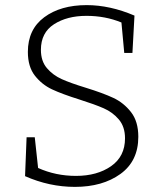

<svg xmlns="http://www.w3.org/2000/svg" viewBox="-20 -723 639 751"><path d="M315 -380Q383 -359 423.5 -340Q464 -321 492.5 -284.5Q521 -248 521 -188Q521 -93 451 -42.5Q381 8 273 8Q173 8 78 -34L84 -186H116L129 -66Q198 -35 277 -35Q360 -35 414.5 -73Q469 -111 469 -182Q469 -227 445 -255.5Q421 -284 385.5 -299.5Q350 -315 290 -334Q223 -355 183.5 -373.5Q144 -392 116.5 -427Q89 -462 89 -520Q89 -608 153 -655.5Q217 -703 319 -703Q410 -703 506 -662L498 -516H466L455 -635Q392 -661 318 -661Q242 -661 191 -628Q140 -595 140 -528Q140 -484 163.5 -456.5Q187 -429 221.5 -413.5Q256 -398 315 -380Z"/></svg>

Font: Bitter Pro Light
Style: Regular
Weight: 300
Designer: Sol Matas, and Bitter project Authors
Foundry: Sol Matas
Version: Version 1.010